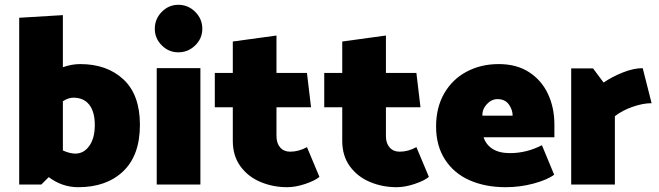

<svg xmlns="http://www.w3.org/2000/svg" viewBox="-20 -769 2745 800"><path d="M563 -249Q563 -122 493.5 -55.5Q424 11 306 11Q239 11 183 -31L152 0H60V-695L242 -706V-489Q279 -502 314 -502Q426 -502 494.5 -438Q563 -374 563 -249ZM375 -248Q375 -303 352 -332.5Q329 -362 286 -362Q264 -362 242 -347V-142Q271 -129 294 -129Q329 -129 352 -161Q375 -193 375 -248Z M823 -649Q823 -690 793.5 -719.5Q764 -749 723 -749Q683 -749 654 -719.5Q625 -690 625 -649Q625 -609 654 -580Q683 -551 723 -551Q764 -551 793.5 -580Q823 -609 823 -649ZM633 -485V0H815V-485Z M1132 -621 950 -596V-465H875V-322H950V-182Q950 -120 981.5 -76.5Q1013 -33 1065 -11Q1117 11 1177 11Q1211 11 1251.5 -2.5Q1292 -16 1311 -32L1259 -156Q1225 -137 1189 -137Q1163 -137 1147.5 -154.5Q1132 -172 1132 -202V-322H1276L1259 -465H1132Z M1588 -621 1406 -596V-465H1331V-322H1406V-182Q1406 -120 1437.5 -76.5Q1469 -33 1521 -11Q1573 11 1633 11Q1667 11 1707.5 -2.5Q1748 -16 1767 -32L1715 -156Q1681 -137 1645 -137Q1619 -137 1603.5 -154.5Q1588 -172 1588 -202V-322H1732L1715 -465H1588Z M2058 -502Q1984 -502 1924.5 -470.5Q1865 -439 1831 -380Q1797 -321 1797 -242Q1797 -162 1834 -104.5Q1871 -47 1936.5 -18Q2002 11 2087 11Q2146 11 2202.5 -4Q2259 -19 2289 -41L2238 -164Q2174 -131 2105 -131Q2060 -131 2032.5 -148.5Q2005 -166 1995 -197H2290V-250Q2290 -320 2263.5 -377Q2237 -434 2185 -468Q2133 -502 2058 -502ZM2053 -356Q2084 -356 2100 -334Q2116 -312 2116 -287H1990Q1989 -314 2008.5 -335Q2028 -356 2053 -356Z M2695 -339 2658 -485Q2620 -485 2575 -467Q2530 -449 2495 -425L2451 -484H2360V0H2542V-285Q2573 -309 2616 -324Q2659 -339 2695 -339Z"/></svg>

Font: Catamaran
Style: Regular
Weight: 900
Designer: Pria Ravichandran
Version: Version 1.001;PS 001.000;hotconv 1.0.70;makeotf.lib2.5.58329